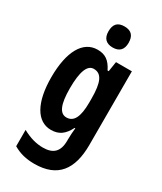

<svg xmlns="http://www.w3.org/2000/svg" viewBox="-244 -847 989 1172"><g transform="rotate(30 250.0 -261.0)"><path d="M269 -762C220 -762 198 -737 198 -687C198 -639 223 -614 269 -614C316 -614 340 -639 340 -687C340 -736 318 -762 269 -762ZM198 -557C96 -557 36 -452 36 -270C36 -93 95 10 194 10C249 10 285 -15 314 -73H319C316 -48 314 -15 314 7V17C314 98 274 128 206 128C160 128 114 116 61 87V202C105 228 151 240 210 240C374 240 444 144 444 -28V-547H332L321 -477H313C284 -536 250 -557 198 -557ZM236 -444C291 -444 314 -395 314 -279V-252C314 -150 289 -103 238 -103C191 -103 168 -155 168 -268C168 -386 191 -444 236 -444Z"/></g></svg>

Font: Noto Sans Ethiopic ExtraCondensed
Style: Bold
Weight: 700
Width: 2
Designer: Monotype Design Team
Foundry: Monotype Imaging Inc.
Version: Version 2.102